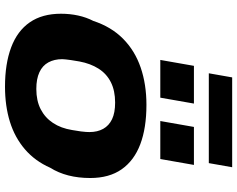

<svg xmlns="http://www.w3.org/2000/svg" viewBox="-108 -804 925 748"><g transform="rotate(90 354.0 -430.5)"><path d="M318 12Q229 12 165 -12Q101 -36 67.5 -84.5Q34 -133 34 -206Q34 -241 41 -273Q48 -305 62 -332Q85 -402 131.5 -448Q178 -494 243.5 -516.5Q309 -539 389 -539Q479 -539 542.5 -515Q606 -491 640 -442.5Q674 -394 674 -320Q674 -274 664 -235Q654 -196 634 -164Q608 -105 562 -65.5Q516 -26 454.5 -7Q393 12 318 12ZM327 -110Q373 -110 406 -127Q439 -144 459.5 -175Q480 -206 487 -249Q491 -271 492.5 -283.5Q494 -296 494.5 -303.5Q495 -311 495 -317Q495 -348 482.5 -370.5Q470 -393 445 -405Q420 -417 380 -417Q334 -417 301 -400.5Q268 -384 248 -352.5Q228 -321 220 -278Q216 -257 214.5 -244.5Q213 -232 212 -224.5Q211 -217 211 -211Q211 -180 223.5 -157Q236 -134 262 -122Q288 -110 327 -110ZM214 -593 237 -724H384L361 -593ZM452 -593 475 -724H623L600 -593ZM266 -782 282 -873H632L616 -782Z"/></g></svg>

Font: Archivo SemiExpanded ExtraBold
Style: Italic
Weight: 800
Width: 6
Italic angle: -10°
Designer: Hector Gatti
Foundry: Omnibus-Type
Version: Version 2.001